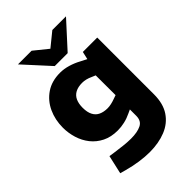

<svg xmlns="http://www.w3.org/2000/svg" viewBox="-273 -857 1178 1178"><g transform="rotate(-45 316.5 -267.5)"><path d="M305.9 209Q264.4 209 217.5 202Q170.5 195 125.1 182.5L86.6 172L114 51L151.5 56.5Q184 61 218.7 65Q253.5 69 283.4 69Q339.1 69 372.1 52.7Q405.2 36.4 405.2 -7.8V-62.9L381.1 -51.9Q352.6 -37.9 321.8 -30.9Q291.1 -23.9 262.1 -23.9Q204.2 -23.9 161.7 -45.2Q119.2 -66.4 90.9 -102.1Q62.7 -137.9 48.9 -182.9Q35.2 -227.9 35.2 -274.4Q35.2 -342.8 61.6 -399.8Q88.1 -456.8 138.6 -491.1Q189.1 -525.3 261.6 -525.3Q295.1 -525.3 331.1 -514.6Q367.1 -503.8 398.1 -486.7L439 -465.7L450.5 -516.4H575.4V-24.2Q575.4 56.7 540.8 108.4Q506.1 160.1 445.2 184.5Q384.3 209 305.9 209ZM207.4 -274.9Q207.4 -235.8 220.3 -211.2Q233.1 -186.6 257.2 -175.6Q281.3 -164.5 313.9 -164.5Q328.9 -164.5 346 -168.3Q363 -172 379.1 -178L405.2 -187.1L404.7 -359L379.6 -369.6Q362.5 -377.7 345.9 -381.7Q329.4 -385.7 313.3 -385.7Q277.7 -385.7 253.9 -372.9Q230.1 -360.1 218.8 -335.5Q207.4 -310.9 207.4 -274.9ZM267.4 -577 298.8 -650.9 413.4 -744H531.9L379.5 -577ZM267.4 -577 115 -744H233.5L348.6 -650.9L379.5 -577Z"/></g></svg>

Font: REM Medium
Style: Regular
Weight: 500
Designer: Octavio Pardo
Foundry: Ashler Design
Version: Version 1.005;gftools[0.9.28]